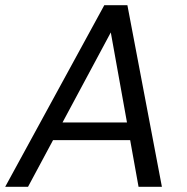

<svg xmlns="http://www.w3.org/2000/svg" viewBox="-35 -720 720 740"><path d="M-15 0 367 -700H456L589 0H499L392 -595L73 0ZM135 -180 171 -248H488L500 -180Z"/></svg>

Font: DM Sans 9pt
Style: Italic
Weight: 400
Italic angle: -10°
Designer: Colophon Foundry, Jonny Pinhorn
Foundry: Colophon Foundry
Version: Version 4.004